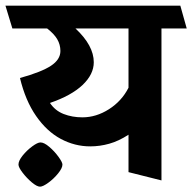

<svg xmlns="http://www.w3.org/2000/svg" viewBox="-45 -600 692 691"><path d="M627 -497.6H536.1V49.3L417.5 19.5V-115.2Q382.3 -92.3 348.4 -82.8Q314.5 -73.2 279.8 -73.2Q224.1 -73.2 173.8 -100.1Q123.5 -127 85 -182.4Q46.4 -237.8 26.9 -319.3Q104.5 -340.8 138.4 -363.3Q172.4 -385.7 172.4 -416.5Q172.4 -439.5 160.9 -459Q149.4 -478.5 124.5 -497.6H-0.5L-25.4 -579.6H604ZM417.5 -284.2V-497.6H226.6Q292.5 -436 292.5 -376Q292.5 -332.5 252.2 -294.2Q211.9 -255.9 134.8 -229.5Q153.3 -201.7 184.1 -189.7Q214.8 -177.7 251.5 -177.7Q301.3 -177.7 347.2 -207Q393.1 -236.3 417.5 -284.2ZM179.7 -7.8Q179.7 4.9 164.3 23.9Q148.9 43 129.2 57.4Q109.4 71.8 99.1 71.8Q87.9 71.8 69.3 56.2Q50.8 40.5 36.1 21.2Q21.5 2 21.5 -7.8Q21.5 -21.5 36.6 -40.3Q51.8 -59.1 71 -73.2Q90.3 -87.4 100.6 -87.4Q113.8 -87.4 132.3 -71.5Q150.9 -55.7 165.3 -35.9Q179.7 -16.1 179.7 -7.8Z"/></svg>

Font: Vesper Libre
Style: Bold
Weight: 700
Designer: Robert Keller & Kimya Gandhi
Foundry: Mota Italic
Version: Version 1.058